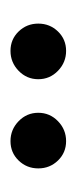

<svg xmlns="http://www.w3.org/2000/svg" viewBox="90 -784 146 366"><g transform="rotate(90 163.0 -601.0)"><path d="M40 -638.5Q55 -654 77 -654Q99 -654 115 -638.5Q131 -623 131 -601Q131 -579 115 -563.5Q99 -548 77 -548Q55 -548 40 -563.5Q25 -579 25 -601Q25 -623 40 -638.5ZM211 -638.5Q227 -654 249 -654Q271 -654 286 -638.5Q301 -623 301 -601Q301 -579 286 -563.5Q271 -548 249 -548Q227 -548 211 -563.5Q195 -579 195 -601Q195 -623 211 -638.5Z"/></g></svg>

Font: EB Garamond 08
Style: Regular
Weight: 400
Version: Version 0.016 ; ttfautohint (v1.5)